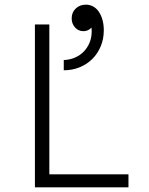

<svg xmlns="http://www.w3.org/2000/svg" viewBox="-20 -805 640 825"><path d="M130 0H532V-56H192V-700H130ZM254 -547V-503Q291 -503 322.5 -516Q354 -529 377 -552Q400 -575 413 -606.5Q426 -638 426 -675Q426 -699 420.5 -719Q415 -739 405 -754Q395 -769 380.5 -777Q366 -785 349 -785Q323 -785 305.5 -768.5Q288 -752 288 -726Q288 -703 302.5 -687Q317 -671 338 -671Q359 -671 373 -686.5Q387 -702 387 -725L351 -741Q362 -727 368 -709Q374 -691 374 -670Q374 -644 365 -622Q356 -600 340 -583.5Q324 -567 302 -557.5Q280 -548 254 -547Z"/></svg>

Font: CommitMonoV143 ExtLt
Style: Regular
Weight: 200
Monospace: yes
Designer: Eigil Nikolajsen
Foundry: Eigil Nikolajsen
Version: Version 1.143